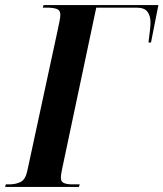

<svg xmlns="http://www.w3.org/2000/svg" viewBox="-54 -734 642 754"><path d="M-34 0 -31 -10H-17Q8 -10 27 -19.5Q46 -29 53 -62L173 -618Q176 -632 179.5 -649.5Q183 -667 183 -676Q183 -694 168.5 -699Q154 -704 131 -704H114L117 -714H568L539 -567H529Q532 -590 534.5 -611.5Q537 -633 537 -646Q537 -672 525 -688Q513 -704 482 -704H324L189 -66Q185 -46 185 -36Q185 -20 197.5 -15Q210 -10 229 -10H259L256 0Z"/></svg>

Font: Noto Serif Display ExtraCondensed
Style: Bold Italic
Weight: 700
Width: 2
Italic angle: -12°
Designer: Monotype Design Team
Foundry: Monotype Imaging Inc.
Version: Version 2.009